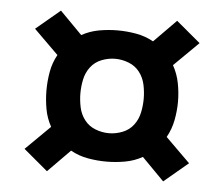

<svg xmlns="http://www.w3.org/2000/svg" viewBox="-42 -633 684 586"><g transform="rotate(5 300.0 -340.0)"><path d="M478 -94 410 -163Q385 -149 356.5 -144Q328 -139 300 -139Q272 -139 243.5 -144Q215 -149 190 -163L122 -94L48 -156L123 -230Q109 -255 104 -283.5Q99 -312 99 -340Q99 -368 104 -396.5Q109 -425 123 -450L48 -524L122 -586L190 -517Q215 -531 243.5 -536Q272 -541 300 -541Q328 -541 356.5 -536Q385 -531 410 -517L478 -586L552 -524L477 -450Q491 -425 496.5 -396.5Q502 -368 502 -340Q502 -312 496.5 -283.5Q491 -255 477 -230L552 -156ZM300 -226Q321 -226 341.5 -234Q362 -242 375 -259Q388 -276 392.5 -297.5Q397 -319 397 -340Q397 -361 392.5 -382.5Q388 -404 375 -421Q362 -438 341.5 -446Q321 -454 300 -454Q279 -454 258.5 -446Q238 -438 225 -421Q212 -404 207.5 -382.5Q203 -361 203 -340Q203 -319 207.5 -297.5Q212 -276 225 -259Q238 -242 258.5 -234Q279 -226 300 -226Z"/></g></svg>

Font: Iosevka HT Extrabold Extended
Style: Regular
Weight: 800
Width: 7
Monospace: yes
Designer: Belleve Invis
Foundry: Belleve Invis
Version: Version 32.3.0; ttfautohint (v1.8.4)